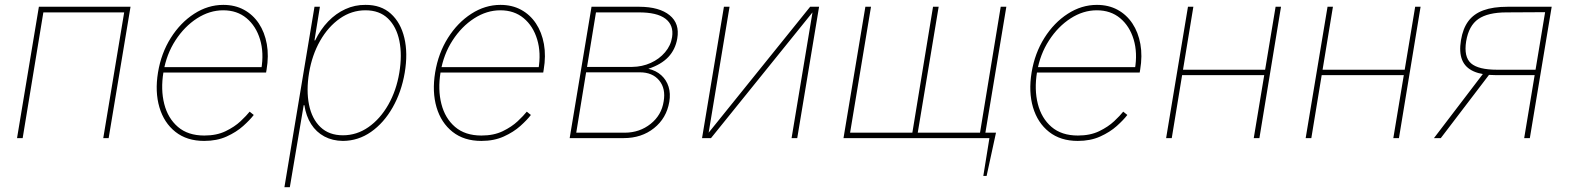

<svg xmlns="http://www.w3.org/2000/svg" viewBox="-20 -574 6520 798"><path d="M50.8 0 141.6 -545.9H522.5L431.6 0H409.2L496.1 -522.5H160.2L74.2 0Z M828.6 11.7Q756.8 11.7 709.2 -25.9Q661.6 -63.5 642.6 -127.9Q623.5 -192.4 636.7 -272.9Q649.9 -353 689.9 -416.5Q730 -480 787.1 -516.8Q844.2 -553.7 908.2 -553.7Q956.5 -553.7 993.9 -533.4Q1031.2 -513.2 1055.7 -476.6Q1080.1 -439.9 1088.9 -390.9Q1097.7 -341.8 1087.9 -284.2L1085.9 -272.5H648.4L651.9 -294.9H1077.6L1065.9 -286.1Q1077.6 -354.5 1060.8 -410.2Q1043.9 -465.8 1004.6 -498.5Q965.3 -531.2 907.7 -531.2Q851.1 -531.2 798.8 -497.6Q746.6 -463.9 709.2 -406.2Q671.9 -348.6 659.7 -276.4L659.2 -273.4Q647.5 -201.7 662.6 -142.1Q677.7 -82.5 719.5 -46.6Q761.2 -10.7 829.1 -10.7Q880.4 -10.7 917.7 -28.8Q955.1 -46.9 980 -70.3Q1004.9 -93.8 1017.6 -109.9L1034.7 -96.2Q1019 -75.7 990.7 -50.3Q962.4 -24.9 921.9 -6.6Q881.3 11.7 828.6 11.7Z M1162.1 204.1 1287.1 -545.9H1309.6L1287.1 -406.2H1290Q1312 -451.7 1344 -484.9Q1376 -518.1 1415.5 -536.1Q1455.1 -554.2 1499 -553.7Q1563.5 -554.2 1604.5 -517.1Q1645.5 -480 1660.6 -416.3Q1675.8 -352.5 1662.1 -271.5Q1648.4 -191.4 1611.8 -127.2Q1575.2 -63 1522.2 -25.9Q1469.2 11.2 1405.3 11.7Q1361.8 11.2 1328.1 -6.8Q1294.4 -24.9 1273.2 -58.1Q1252 -91.3 1245.1 -136.7H1242.2L1184.6 204.1ZM1405.3 -11.7Q1462.9 -11.7 1511.5 -45.7Q1560.1 -79.6 1593.8 -138.7Q1627.4 -197.8 1639.6 -271.5Q1651.9 -345.2 1639.9 -404.1Q1627.9 -462.9 1592.5 -497.1Q1557.1 -531.2 1499 -531.2Q1441.4 -531.2 1392.6 -497.1Q1343.8 -462.9 1310.3 -404.1Q1276.9 -345.2 1264.6 -271.5Q1252.4 -197.8 1264.4 -138.7Q1276.4 -79.6 1312 -45.7Q1347.7 -11.7 1405.3 -11.7Z M1980.5 11.7Q1908.7 11.7 1861.1 -25.9Q1813.5 -63.5 1794.4 -127.9Q1775.4 -192.4 1788.6 -272.9Q1801.8 -353 1841.8 -416.5Q1881.8 -480 1939 -516.8Q1996.1 -553.7 2060.1 -553.7Q2108.4 -553.7 2145.8 -533.4Q2183.1 -513.2 2207.5 -476.6Q2231.9 -439.9 2240.7 -390.9Q2249.5 -341.8 2239.7 -284.2L2237.8 -272.5H1800.3L1803.7 -294.9H2229.5L2217.8 -286.1Q2229.5 -354.5 2212.6 -410.2Q2195.8 -465.8 2156.5 -498.5Q2117.2 -531.2 2059.6 -531.2Q2002.9 -531.2 1950.7 -497.6Q1898.4 -463.9 1861.1 -406.2Q1823.7 -348.6 1811.5 -276.4L1811 -273.4Q1799.3 -201.7 1814.5 -142.1Q1829.6 -82.5 1871.3 -46.6Q1913.1 -10.7 1981 -10.7Q2032.2 -10.7 2069.6 -28.8Q2106.9 -46.9 2131.8 -70.3Q2156.7 -93.8 2169.4 -109.9L2186.5 -96.2Q2170.9 -75.7 2142.6 -50.3Q2114.3 -24.9 2073.7 -6.6Q2033.2 11.7 1980.5 11.7Z M2347.7 0 2438.5 -545.9H2637.7Q2720.7 -545.4 2763.2 -510.7Q2805.7 -476.1 2794.9 -414.1Q2787.1 -368.2 2757.6 -336.9Q2728 -305.7 2674.8 -288.1Q2707 -280.8 2728.5 -261.2Q2750 -241.7 2758.8 -213.4Q2767.6 -185.1 2761.7 -150.4Q2750 -82.5 2698.2 -41.3Q2646.5 0 2572.3 0ZM2375 -22.5H2577.1Q2638.7 -22.9 2684.1 -59.1Q2729.5 -95.2 2738.3 -152.3Q2747.6 -206.1 2719.7 -239.7Q2691.9 -273.4 2639.6 -273.4H2416ZM2419.9 -295.9H2607.4Q2648.9 -296.4 2684.6 -312.5Q2720.2 -328.6 2744.1 -356.7Q2768.1 -384.8 2773.4 -419.9Q2780.8 -469.7 2745.6 -496.3Q2710.4 -522.9 2633.8 -522.5H2457Z M2925.3 -22.5 3347.2 -545.9H3384.3L3293.5 0H3270L3356.9 -522.5L2935.1 0H2897.9L2988.8 -545.9H3012.2Z M4119.6 -22.5 4080.6 157.2H4066.9L4092.3 0H4029.8L4033.7 -22.5ZM3576.7 -545.9H3600.1L3513.2 -22.5H3772L3857.9 -545.9H3881.3L3794.4 -22.5H4053.2L4139.2 -545.9H4162.6L4071.8 0H3485.8Z M4459.5 11.7Q4387.7 11.7 4340.1 -25.9Q4292.5 -63.5 4273.4 -127.9Q4254.4 -192.4 4267.6 -272.9Q4280.8 -353 4320.8 -416.5Q4360.8 -480 4418 -516.8Q4475.1 -553.7 4539.1 -553.7Q4587.4 -553.7 4624.8 -533.4Q4662.1 -513.2 4686.5 -476.6Q4710.9 -439.9 4719.7 -390.9Q4728.5 -341.8 4718.8 -284.2L4716.8 -272.5H4279.3L4282.7 -294.9H4708.5L4696.8 -286.1Q4708.5 -354.5 4691.7 -410.2Q4674.8 -465.8 4635.5 -498.5Q4596.2 -531.2 4538.6 -531.2Q4481.9 -531.2 4429.7 -497.6Q4377.4 -463.9 4340.1 -406.2Q4302.7 -348.6 4290.5 -276.4L4290 -273.4Q4278.3 -201.7 4293.5 -142.1Q4308.6 -82.5 4350.3 -46.6Q4392.1 -10.7 4460 -10.7Q4511.2 -10.7 4548.6 -28.8Q4585.9 -46.9 4610.8 -70.3Q4635.7 -93.8 4648.4 -109.9L4665.5 -96.2Q4649.9 -75.7 4621.6 -50.3Q4593.3 -24.9 4552.7 -6.6Q4512.2 11.7 4459.5 11.7Z M5248.5 -284.2 5245.6 -261.7H4885.3L4889.2 -284.2ZM4939.9 -545.9 4850.1 0H4826.7L4917.5 -545.9ZM5304.2 -545.9 5214.4 0H5190.9L5281.7 -545.9Z M5828.6 -284.2 5825.7 -261.7H5465.3L5469.2 -284.2ZM5520 -545.9 5430.2 0H5406.7L5497.6 -545.9ZM5884.3 -545.9 5794.4 0H5771L5861.8 -545.9Z M6314.9 0 6401.9 -523.4 6241.7 -522.5Q6164.1 -522.5 6124.3 -494.9Q6084.5 -467.3 6073.7 -402.3Q6063.5 -337.4 6094 -310.8Q6124.5 -284.2 6202.6 -284.2H6374.5L6369.6 -261.7H6197.8Q6140.6 -261.7 6105.2 -277.3Q6069.8 -293 6056.9 -325.2Q6043.9 -357.4 6052.2 -407.2Q6060.1 -455.6 6082.8 -486.1Q6105.5 -516.6 6145.5 -531.2Q6185.5 -545.9 6245.6 -545.9H6429.2L6338.4 0ZM5939.9 0 6147 -271.5H6175.3L5968.3 0Z"/></svg>

Font: Inter Tight Thin
Style: Italic
Weight: 250
Italic angle: -9.39999°
Designer: Rasmus Andersson
Foundry: rsms
Version: Version 3.004